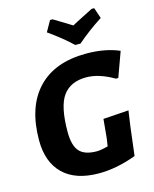

<svg xmlns="http://www.w3.org/2000/svg" viewBox="-130 -974 861 1071"><g transform="rotate(-15 300.0 -438.5)"><path d="M519 -887 540 -825Q461 -774 394 -716H364Q306 -771 229 -825L264 -887H279Q340 -850 382 -824Q405 -837 449 -859Q493 -881 504 -887ZM410 -654Q519 -654 600 -619L548 -476H534Q449 -526 375 -526Q285 -526 241 -466Q197 -406 197 -258Q197 -179 227.5 -145.5Q258 -112 327 -112Q350 -112 392 -123L399 -170L409 -277L556 -287L543 -196L523 -32Q410 10 308 10Q173 10 102 -59Q31 -128 31 -254Q31 -446 129 -550Q227 -654 410 -654Z"/></g></svg>

Font: Alegreya Sans ExtraBold
Style: Italic
Weight: 800
Italic angle: -7°
Designer: Juan Pablo del Peral
Foundry: Huerta Tipografica
Version: Version 2.007